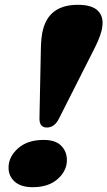

<svg xmlns="http://www.w3.org/2000/svg" viewBox="-20 -767 446 798"><path d="M303.5 -747Q362.5 -747 387 -722.2Q411.5 -697.5 405 -655.5Q403.5 -640 395.2 -617Q387 -594 374.5 -569.5L225 -274Q206.5 -237 175 -237Q143.5 -237 144 -275L150 -570.5Q151.5 -616 158.5 -643Q184.5 -747 303.5 -747ZM116 11Q67 11 41.2 -12Q15.5 -35 15.5 -70Q15.5 -115.5 55 -150.5Q94.5 -185.5 161 -185.5Q210.5 -185.5 234.2 -161.5Q258 -137.5 258 -101.5Q258 -57 219.8 -23Q181.5 11 116 11Z"/></svg>

Font: Fraunces 72pt Soft Black
Style: Italic
Weight: 900
Italic angle: -16°
Version: Version 1.000;[b76b70a41]